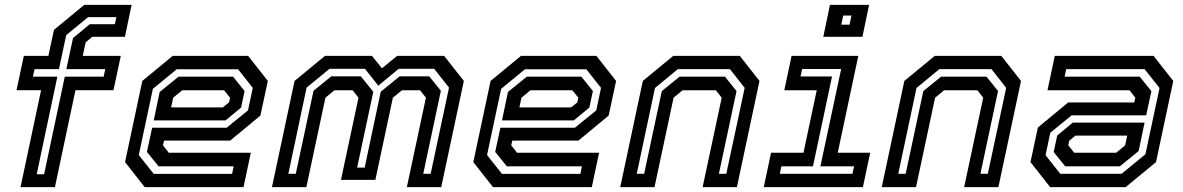

<svg xmlns="http://www.w3.org/2000/svg" viewBox="-20 -770 4867 790"><path d="M64.5 0 149 -399H48L78 -540H179L202 -647L326.5 -750H521.5L494 -618.5H359.5L332.5 -596L320.5 -540H477L447 -399H290.5L206 0ZM131 -53H161.5L246.5 -454.5H406.5L413 -485.5H253L280.5 -613.5L349.5 -670.5H452.5L459 -699.5H342.5L252.5 -625.5L222.5 -485.5H122L115.5 -454.5H216Z M1001 -540 1082 -437 1051.5 -294.5 927 -191.5H655L650.5 -172L674.5 -141.5H1012L982 0H575.5L494.5 -103L565.5 -437L690.5 -540ZM939 -454.5 986.5 -395.5 972 -327.5 908 -274.5H612.5L637 -391.5L714.5 -454.5ZM959.5 -485H707L609 -404.5L551 -132L612.5 -54.5H935L941.5 -85.5H632.5L584.5 -145L606 -244.5H912.5L1000.5 -316L1020 -408.5ZM902 -398.5H729.5L692.5 -368L684 -328H897L922.5 -349L926.5 -368Z M1099 0 1192 -437 1317 -540H1510.5L1551.5 -489L1614 -540H1807.5L1888.5 -437L1795.5 0H1654L1732.5 -368L1708.5 -398.5H1633.5L1596.5 -368L1524.5 -30H1383L1455 -368L1431 -398.5H1356L1319 -368L1240.5 0ZM1166.5 -55H1197L1270 -396.5L1343 -456H1464.5L1516 -392.5L1449.5 -80.5H1480.5L1546.5 -392.5L1624.5 -456H1746L1794 -396.5L1721.5 -55H1752L1827.5 -409.5L1766.5 -487H1620.5L1536.5 -417.5L1481.5 -487H1336L1241.5 -409.5Z M2434 -540 2515 -437 2484.5 -294.5 2360 -191.5H2088L2083.5 -172L2107.5 -141.5H2445L2415 0H2008.5L1927.5 -103L1998.5 -437L2123.5 -540ZM2372 -454.5 2419.5 -395.5 2405 -327.5 2341 -274.5H2045.5L2070 -391.5L2147.5 -454.5ZM2392.5 -485H2140L2042 -404.5L1984 -132L2045.5 -54.5H2368L2374.5 -85.5H2065.5L2017.5 -145L2039 -244.5H2345.5L2433.5 -316L2453 -408.5ZM2335 -398.5H2162.5L2125.5 -368L2117 -328H2330L2355.5 -349L2359.5 -368Z M2532 0 2625 -437 2750 -540H3024L3105 -437L3012 0H2871L2949.5 -368L2925.5 -398.5H2788.5L2751.5 -368L2673 0ZM2600 -55H2630.5L2703 -395L2776 -454.5H2963L3010.5 -395.5L2938 -55H2968.5L3044 -408.5L2983.5 -485.5H2769L2675 -408Z M3367.5 -618.5 3395 -750H3556L3528.5 -618.5ZM3441.5 -668.5H3475.5L3483.5 -706H3449.5ZM3122.5 0 3152.5 -141.5H3286L3340.5 -398.5H3207L3237 -540H3511.5L3427 -141.5H3560.5L3530.5 0ZM3188.5 -55H3487.5L3494 -85.5H3355.5L3441 -486H3280.5L3274 -455.5H3403.5L3325 -85.5H3195Z M3608 0 3701 -437 3826 -540H4100L4181 -437L4088 0H3947L4025.5 -368L4001.5 -398.5H3864.5L3827.5 -368L3749 0ZM3676 -55H3706.5L3779 -395L3852 -454.5H4039L4086.5 -395.5L4014 -55H4044.5L4120 -408.5L4059.5 -485.5H3845L3751 -408Z M4301 0 4220 -103 4250.5 -245.5 4375 -348.5H4647L4651.5 -368L4627.5 -398.5H4290L4320 -540H4726.5L4807.5 -437L4736.5 -103L4611.5 0ZM4363 -85.5 4315.5 -144.5 4330 -212.5 4394 -265.5H4689.5L4665 -148.5L4587.5 -85.5ZM4342.5 -55H4595L4693 -135.5L4751 -408L4689.5 -485.5H4367L4360.5 -454.5H4669.5L4717.5 -395L4696 -295.5H4389.5L4301.5 -224L4282 -131.5ZM4400 -141.5H4572.5L4609.5 -172L4618 -212H4405L4379.5 -191L4375.5 -172Z"/></svg>

Font: Tourney Thin SemiBold
Style: Italic
Weight: 600
Italic angle: -12°
Version: Version 1.015